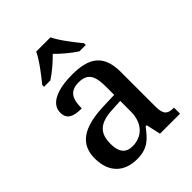

<svg xmlns="http://www.w3.org/2000/svg" viewBox="-219 -883 1010 1010"><g transform="rotate(-45 286.5 -378.0)"><path d="M127 -619V-606H174C209 -628 252 -665 282 -696C312 -665 356 -628 391 -606H438V-619C407 -657 356 -721 335 -766H229C208 -721 158 -657 127 -619ZM204 10C285 10 316 -26 358 -81H366L384 0H533V-45H530C485 -45 468 -61 468 -117V-375C468 -501 405 -547 278 -547C175 -547 91 -519 91 -449C91 -402 123 -385 187 -385C187 -449 202 -494 272 -494C346 -494 358 -446 358 -373V-315L275 -312C123 -307 49 -257 49 -151C49 -41 115 10 204 10ZM236 -55C185 -55 162 -86 162 -146C162 -223 196 -263 300 -267L358 -270V-191C358 -108 310 -55 236 -55Z"/></g></svg>

Font: Noto Serif Georgian Medium
Style: Regular
Weight: 500
Designer: Monotype Design Team, Akaki Razmadze
Foundry: Google LLC
Version: Version 2.003